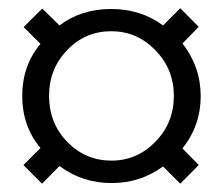

<svg xmlns="http://www.w3.org/2000/svg" viewBox="-20 -560 543 468"><path d="M252 -113.8Q180.7 -113.8 125 -155.3L82.5 -112.3L37.1 -157.7L78.6 -199.2Q34.2 -252.4 34.2 -326.2Q34.2 -399.9 78.6 -453.1L37.6 -494.1L83 -539.1L125 -498Q177.7 -538.1 251 -538.1Q323.2 -538.1 377.4 -498L419.4 -540L464.4 -494.6L424.8 -454.1Q469.2 -397 469.2 -325.7Q469.2 -253.9 424.8 -198.2L464.4 -157.7L419.4 -112.3L377.4 -154.3Q322.3 -113.8 252 -113.8ZM251.5 -168.5Q314 -168.5 358.9 -214.6Q403.8 -260.7 403.8 -326.2Q403.8 -391.1 358.9 -437.5Q314 -483.9 251 -483.9Q188 -483.9 143.8 -438Q99.6 -392.1 99.6 -326.2Q99.6 -259.8 144 -214.1Q188.5 -168.5 251.5 -168.5Z"/></svg>

Font: Elstob 8pt SemiBold
Style: Regular
Weight: 600
Designer: Peter S. Baker
Version: Version 1.015